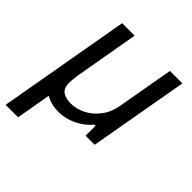

<svg xmlns="http://www.w3.org/2000/svg" viewBox="-191 -656 958 958"><g transform="rotate(45 288.0 -176.5)"><path d="M0 173 123 -526H211L151 -183Q149 -168 147.5 -154Q146 -140 146 -130Q146 -90 168 -75.5Q190 -61 224 -61Q264 -61 302.5 -80.5Q341 -100 369.5 -137Q398 -174 407 -225L460 -526H548L455 0H391V-71H384Q354 -34 307 -11Q260 12 212 12Q184 12 161.5 6Q139 0 120 -11L88 173Z"/></g></svg>

Font: Archivo VF Beta
Style: Italic
Weight: 400
Italic angle: -10°
Designer: Hector Gatti
Foundry: Omnibus-Type
Version: Version 1.002